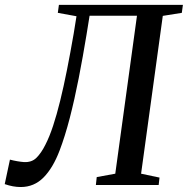

<svg xmlns="http://www.w3.org/2000/svg" viewBox="-46 -763 775 792"><path d="M323.5 -698 311 -620.5Q296 -529 278.8 -440.8Q261.5 -352.5 241.8 -276.2Q222 -200 200 -142.5Q172.5 -70 133.5 -30.8Q94.5 8.5 39.5 8.5Q23.5 8.5 7.2 5.5Q-9 2.5 -26.5 -3.5L-5 -104.5Q10.5 -100.5 25 -98Q39.5 -95.5 52 -94.5Q84.5 -92.5 104.2 -112Q124 -131.5 141 -165.5Q158 -198.5 173 -244Q188 -289.5 202.2 -347.2Q216.5 -405 230.2 -474.2Q244 -543.5 258 -624.5L269.5 -696L192.5 -710L197 -743H708.5L704 -710L625.5 -697.5L536 -46.5L612 -30.5L608.5 0H349.5L353 -32.5L429.5 -46.5L519 -698Z"/></svg>

Font: Merriweather 72pt
Style: Italic
Weight: 400
Italic angle: -7.8°
Version: Version 2.101